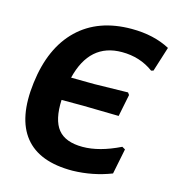

<svg xmlns="http://www.w3.org/2000/svg" viewBox="-100 -737 763 832"><g transform="rotate(15 281.0 -321.0)"><path d="M432 -272 272 -275H175Q171 -185 204.5 -143.5Q238 -102 315 -102Q390 -102 482 -147L496 -139L473 -25Q391 7 300 9Q151 10 85 -72Q19 -154 39 -315Q59 -477 149.5 -564Q240 -651 390 -651Q489 -651 562 -612L527 -501L517 -498Q456 -543 375 -543Q230 -543 190 -379L294 -378L445 -381L452 -371Z"/></g></svg>

Font: Alegreya Sans
Style: Bold Italic
Weight: 700
Italic angle: -7°
Designer: Juan Pablo del Peral
Foundry: Huerta Tipografica
Version: Version 2.007